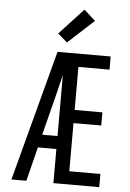

<svg xmlns="http://www.w3.org/2000/svg" viewBox="-63 -1030 727 1076"><g transform="rotate(5 300.0 -492.0)"><path d="M43 0 238 -735H309Q295 -674 280 -612.5Q265 -551 250 -490L193 -265H279V-192H175L127 0ZM279 0V-735H537V-661H362V-419H518V-345H362V-74H537V0ZM286 -792 233 -838 368 -984 432 -926Z"/></g></svg>

Font: Iosevka Mono
Style: Regular
Weight: 400
Designer: Belleve Invis
Foundry: Belleve Invis
Version: Version 11.1.1